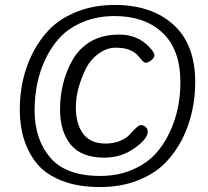

<svg xmlns="http://www.w3.org/2000/svg" viewBox="-20 -965 840 777"><path d="M444 -945Q593 -945 681.5 -865.5Q770 -786 770 -632Q770 -508 718 -403Q689 -346 646.5 -303.5Q604 -261 536.5 -234.5Q469 -208 383 -208Q297 -208 232 -233Q167 -258 130 -302Q60 -388 60 -522Q60 -646 112 -750Q141 -807 183.5 -849.5Q226 -892 293.5 -918.5Q361 -945 444 -945ZM583 -776Q605 -753 605 -742Q605 -731 592 -721Q579 -711 571.5 -711Q564 -711 555 -720.5Q546 -730 536.5 -741.5Q527 -753 505.5 -762.5Q484 -772 447.5 -772Q411 -772 376.5 -746Q342 -720 324 -680Q287 -601 287 -531.5Q287 -462 317 -423Q347 -384 407 -384Q441 -384 467.5 -395.5Q494 -407 506 -422Q539 -459 549.5 -459Q560 -459 569 -451.5Q578 -444 578 -433Q578 -403 524 -365Q470 -327 403 -327Q309 -327 266 -380Q223 -433 223 -522Q223 -633 274 -723Q300 -769 347 -797Q394 -825 464.5 -825Q535 -825 583 -776ZM444 -900Q374 -900 317 -876.5Q260 -853 224 -815Q188 -777 164 -726Q120 -634 120 -518Q120 -402 183 -327.5Q246 -253 386 -253Q456 -253 513 -277Q570 -301 606 -339Q642 -377 666 -428Q710 -520 710 -632Q710 -764 638 -832Q566 -900 444 -900Z"/></svg>

Font: Kite One
Style: Regular
Weight: 400
Designer: Eduardo Rodriguez Tunni
Foundry: Eduardo Rodriguez Tunni
Version: Version 1.001